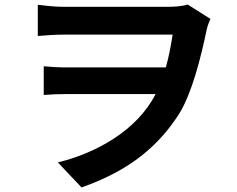

<svg xmlns="http://www.w3.org/2000/svg" viewBox="-20 -763 1040 843"><path d="M146 -742V-605C180 -608 225 -611 261 -611H738C730 -560 721 -512 708 -467H269C238 -467 202 -469 172 -472V-346C208 -349 238 -350 274 -350H663C583 -191 401 -90 234 -50L338 60C554 -16 678 -125 767 -264C823 -355 862 -510 888 -635C892 -652 898 -667 904 -680L804 -743C778 -735 744 -733 713 -733H260C217 -733 173 -739 146 -742Z"/></svg>

Font: DAIFUKU Sans JP
Style: Bold
Weight: 700
Designer: Original font ‘Source Han Sans JP’ : Ryoko NISHIZUKA  (kana, bopomofo & ideographs); Paul D. Hunt (Latin, Greek & Cyrill
Foundry: Daifuku
Version: Version 1.001